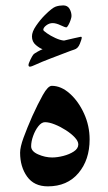

<svg xmlns="http://www.w3.org/2000/svg" viewBox="-20 -676 395 704"><path d="M308.6 -165Q308.6 -89.8 267.6 -41.3Q226.6 7.3 155.3 7.3Q105 7.3 79.3 -28.6Q53.7 -64.5 53.7 -116.2Q53.7 -136.7 66.4 -171.4Q79.1 -206.1 98.6 -250.5Q118.2 -293.9 137 -327.6Q155.8 -361.3 169.9 -361.3Q204.1 -361.3 235.8 -333Q267.6 -304.7 288.1 -259.8Q308.6 -214.8 308.6 -165ZM267.1 -146.5Q267.1 -158.2 254.2 -172.1Q241.2 -186 221.4 -198.7Q201.7 -211.4 180.9 -219.7Q160.2 -228 145 -228Q132.3 -228 120.6 -213.1Q108.9 -198.2 101.6 -177.7Q94.2 -157.2 94.2 -139.6Q94.2 -121.1 119.9 -109.9Q145.5 -98.6 171.4 -98.6Q189.5 -98.6 211.9 -104.2Q234.4 -109.9 250.7 -120.6Q267.1 -131.3 267.1 -146.5ZM279.8 -537.1Q279.8 -533.2 272.9 -515.6Q266.1 -498 252 -494.1Q243.7 -491.7 218 -481.7Q192.4 -471.7 163.6 -460.9Q129.4 -447.8 112.3 -439.7Q95.2 -431.6 89.8 -431.6Q84.5 -431.6 84.5 -437.5Q84.5 -442.9 91.3 -456.8Q98.1 -470.7 101.6 -475.1Q105.5 -480 118.2 -486.8Q130.9 -493.7 136.2 -495.6Q125.5 -499 111.3 -511Q97.2 -522.9 97.2 -542.5Q97.2 -559.6 112.3 -581.5Q127.4 -603.5 144 -620.1Q171.4 -647.5 184.6 -651.9Q197.8 -656.2 211.9 -656.2Q227.5 -656.2 234.9 -643.8Q242.2 -631.3 242.2 -617.2Q242.2 -612.3 238.8 -602.3Q235.4 -592.3 230.7 -584Q226.1 -575.7 223.1 -575.7Q218.3 -575.7 201.9 -583.5Q185.5 -591.3 172.9 -591.3Q160.6 -591.3 149.7 -583Q138.7 -574.7 138.7 -566.4Q138.7 -563.5 151.9 -554.2Q165 -544.9 183.1 -536.6Q201.2 -528.3 214.8 -527.3Q231.9 -531.7 251.7 -535.9Q271.5 -540 275.4 -541Q279.8 -542 279.8 -537.1Z"/></svg>

Font: Scheherazade New Rohingya
Style: Regular
Weight: 400
Designer: SIL International
Foundry: SIL International
Version: Version 3.000 ; LngRng